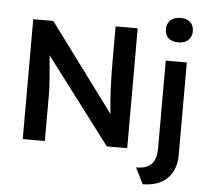

<svg xmlns="http://www.w3.org/2000/svg" viewBox="-62 -849 1206 1117"><g transform="rotate(5 540.5 -290.5)"><path d="M94 0V-700H211L617 -153L595 -149Q591 -177 588 -206.5Q585 -236 582.5 -268Q580 -300 578.5 -335Q577 -370 576 -408.5Q575 -447 575 -490V-700H704V0H585L177 -539L203 -546Q208 -490 211.5 -450.5Q215 -411 217 -382.5Q219 -354 220.5 -335Q222 -316 222.5 -300.5Q223 -285 223 -271V0ZM765 107Q807 107 832.5 94Q858 81 870.5 54Q883 27 883 -15V-527H1006V14Q1006 73 982.5 115Q959 157 915.5 179Q872 201 812 201ZM868 -710Q868 -742 889 -762Q910 -782 947 -782Q984 -782 1004.5 -763.5Q1025 -745 1025 -710Q1025 -679 1004 -659Q983 -639 947 -639Q909 -639 888.5 -657.5Q868 -676 868 -710Z"/></g></svg>

Font: Mach Medium
Style: Regular
Weight: 500
Version: Version 1.002